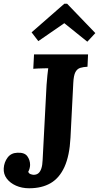

<svg xmlns="http://www.w3.org/2000/svg" viewBox="-31 -991 530 1027"><path d="M440 -700 437 -634Q415 -633 398.5 -628Q382 -623 372.5 -605.5Q363 -588 361 -547L346 -254Q341 -158 314 -98.5Q287 -39 240 -11.5Q193 16 125 16Q86 16 54.5 2Q23 -12 5 -36Q-13 -60 -11 -91Q-9 -123 9.5 -148Q28 -173 62 -174Q100 -176 115 -155.5Q130 -135 130 -109Q130 -101 127.5 -91Q125 -81 120 -72Q124 -62 134 -59Q144 -56 149 -56Q164 -56 174 -64Q184 -72 190 -89.5Q196 -107 197 -135L218 -536Q220 -563 222.5 -588Q225 -613 227 -626Q217 -626 200.5 -625.5Q184 -625 169 -624.5Q154 -624 147 -623L151 -700ZM436 -768 313 -867 174 -771 138 -818 313 -971H328L479 -814Z"/></svg>

Font: Lora
Style: Bold Italic
Weight: 700
Italic angle: -3°
Designer: Olga Karpushina, Alexei Vanyashin (Cyrillic)
Foundry: Cyreal
Version: Version 3.004